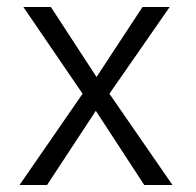

<svg xmlns="http://www.w3.org/2000/svg" viewBox="-20 -547 562 551"><path d="M294 -278 475 -16H394L255 -229L115 -16H36L217 -278L47 -527H126L257 -326L389 -527H467Z"/></svg>

Font: Ekushey Buriganga
Style: Regular
Weight: 400
Designer: Al Mamun Sumon
Foundry: Al Mamun Sumon
Version: Version 1.0